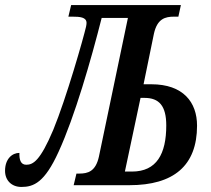

<svg xmlns="http://www.w3.org/2000/svg" viewBox="-56 -734 838 761"><path d="M29 7C78 7 121 -11 176 -132C240 -271 305 -497 347 -663H451L336 -113C323 -54 292 -46 258 -46H247L236 0H457C632 0 725 -77 725 -236C725 -329 670 -400 544 -400H513L554 -600C567 -660 599 -668 634 -668H651L661 -714H226L215 -668H230C261 -668 287 -666 287 -643C287 -639 286 -632 285 -628C275 -584 207 -345 155 -219C103 -96 75 -81 48 -81C25 -81 20 -103 21 -128C-8 -128 -36 -104 -36 -57C-36 -19 -10 7 29 7ZM439 -54 501 -346H517C575 -346 603 -314 603 -237C603 -124 565 -54 467 -54Z"/></svg>

Font: Noto Serif Condensed Semi
Style: Italic
Weight: 600
Width: 3
Italic angle: -12°
Designer: Monotype Design Team
Foundry: Monotype Imaging Inc.
Version: Version 1.901